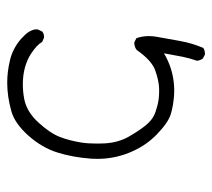

<svg xmlns="http://www.w3.org/2000/svg" viewBox="-48 -463 596 540"><g transform="rotate(-90 250.0 -193.0)"><path d="M368.7 85.4Q378.4 85.4 385.3 80.6Q398.4 49.8 404.5 16.6Q410.6 -16.6 416.5 -50.3Q418.5 -61.5 418.5 -72.3Q418.5 -90.8 412.6 -107.4L401.9 -112.8Q399.9 -113.3 398.4 -113.3Q397 -113.3 394.8 -113Q392.6 -112.8 389.6 -111.8Q384.3 -110.4 379.4 -106.4Q350.1 -64.5 322 -54.4Q293.9 -44.4 271.5 -43.5Q267.1 -43.5 264.4 -43.5Q261.7 -43.5 258.5 -43.5Q255.4 -43.5 250.5 -43.9Q231.9 -44.9 212.9 -51.3Q204.1 -53.7 196.8 -57.1Q181.6 -64 167.2 -81.5Q152.8 -99.1 135.7 -128.9Q118.7 -158.7 116.7 -197.3Q116.2 -207.5 116.2 -217.8Q116.2 -243.2 119.1 -262.2Q124.5 -295.9 135 -323Q145.5 -350.1 175.3 -382.8Q205.6 -416 241.7 -422.9Q262.7 -426.8 282.7 -426.8Q333.5 -426.8 369.6 -403.3Q394.5 -386.7 401.9 -372.6L412.6 -367.7Q414.6 -367.2 416.5 -367.2Q425.3 -367.2 431.2 -372.1L437 -384.3Q437.5 -386.2 437.5 -389.4Q437.5 -392.6 436 -397.7Q434.6 -402.8 430.2 -410.2Q424.3 -419.4 411.6 -430.9Q398.9 -442.4 382.8 -450.9Q366.7 -459.5 348.6 -463.4Q317.4 -470.7 287.6 -470.7Q248.5 -470.7 207 -459Q172.4 -449.2 138.4 -410.9Q104.5 -372.6 91.3 -330.1Q77.6 -287.1 73.7 -234.4Q73.2 -225.6 73.2 -216.8Q73.2 -173.8 88.4 -132.8Q107.4 -83.5 141.4 -50.5Q175.3 -17.6 199.5 -10.5Q223.6 -3.4 251.5 -1.5Q258.3 -1 265.1 -1Q316.9 -1 362.3 -25.4L370.1 -29.8Q364.7 1 360.4 22.2Q356 43.5 349.1 63Q350.1 72.3 355.5 79.6L366.7 85.4Q367.7 85.4 368.7 85.4Z"/></g></svg>

Font: Bakudai
Style: Light
Weight: 300
Version: Version 1.48